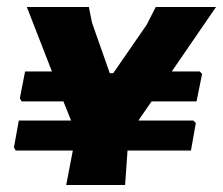

<svg xmlns="http://www.w3.org/2000/svg" viewBox="-20 -531 640 551"><path d="M535 -185 542 -178 528 -99H346L339 0H170L189 -99H25L20 -108L34 -185H184L162 -240H42L37 -249L52 -326H129L57 -511H235L244 -466L295 -321H305L401 -460L427 -511H600L473 -326H553L560 -319L544 -240H415L377 -185Z"/></svg>

Font: Alegreya Sans SC Black
Style: Italic
Weight: 900
Italic angle: -7°
Designer: Juan Pablo del Peral
Foundry: Huerta Tipografica
Version: Version 2.007